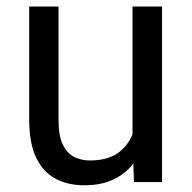

<svg xmlns="http://www.w3.org/2000/svg" viewBox="-20 -548 578 578"><path d="M378.9 -528.3H467.8V0H383.3L381.3 -55.7Q357.9 -24.9 321.3 -7.6Q284.7 9.8 233.4 9.8Q184.1 9.8 146.7 -10.3Q109.4 -30.3 88.6 -74Q67.9 -117.7 67.9 -188V-528.3H156.2V-187Q156.2 -138.7 169.4 -112.1Q182.6 -85.4 204.1 -75.2Q225.6 -64.9 250 -64.9Q302.2 -64.9 333.5 -86.4Q364.7 -107.9 378.9 -144Z"/></svg>

Font: Robert Sans Medium
Style: Regular
Weight: 500
Designer: Christian Robertson (extended by Adam Twardoch)
Foundry: Google
Version: Version 12.135;April 2, 2019;FontCreator 11.5.0.2425 64-bit;